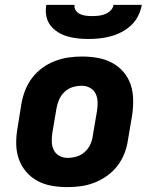

<svg xmlns="http://www.w3.org/2000/svg" viewBox="-20 -760 640 788"><path d="M257 8Q224 8 192.5 2.5Q161 -3 134 -17.5Q107 -32 87 -55.5Q67 -79 57 -108Q47 -137 46.5 -169.5Q46 -202 52 -235L68 -335Q73 -363 83.5 -390Q94 -417 112 -440.5Q130 -464 154 -481.5Q178 -499 205.5 -509.5Q233 -520 260.5 -524Q288 -528 316 -528Q349 -528 380.5 -522.5Q412 -517 439.5 -502.5Q467 -488 487 -464.5Q507 -441 516.5 -412Q526 -383 526.5 -350.5Q527 -318 522 -285L505 -185Q501 -157 490.5 -130Q480 -103 462 -79.5Q444 -56 419.5 -38.5Q395 -21 368 -10.5Q341 0 313 4Q285 8 257 8ZM257 -112Q276 -112 294.5 -117.5Q313 -123 328 -136.5Q343 -150 351 -168Q359 -186 361 -204L378 -304Q381 -323 380.5 -341.5Q380 -360 372.5 -375.5Q365 -391 349.5 -399.5Q334 -408 316 -408Q297 -408 278.5 -402.5Q260 -397 245.5 -383.5Q231 -370 223 -352Q215 -334 212 -316L195 -216Q192 -197 192.5 -178.5Q193 -160 200.5 -144.5Q208 -129 223.5 -120.5Q239 -112 257 -112ZM343 -600Q320 -600 298 -602.5Q276 -605 255.5 -611Q235 -617 217 -628.5Q199 -640 186.5 -656.5Q174 -673 170 -695Q166 -717 170 -740H286Q284 -727 291 -717Q298 -707 309 -702Q320 -697 333 -695.5Q346 -694 359 -694Q372 -694 385 -695.5Q398 -697 411 -702Q424 -707 434 -717Q444 -727 446 -740H562Q558 -717 547 -695Q536 -673 518.5 -656.5Q501 -640 479 -628.5Q457 -617 434.5 -611Q412 -605 389 -602.5Q366 -600 343 -600Z"/></svg>

Font: Iosevka Heavy Extended
Style: Italic
Weight: 900
Width: 7
Italic angle: -9°
Monospace: yes
Designer: Belleve Invis
Foundry: Belleve Invis
Version: Version 32.5.0; ttfautohint (v1.8.4)